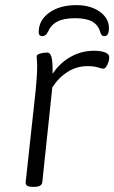

<svg xmlns="http://www.w3.org/2000/svg" viewBox="-20 -727 446 749"><path d="M108 2Q79 2 80 -15L119 -373Q122 -404 123.5 -427.5Q125 -451 125 -466Q125 -482 124 -491Q123 -500 123 -506Q123 -515 138 -518.5Q153 -522 164 -522Q176 -522 181 -504Q186 -486 185 -439Q213 -481 255 -505Q297 -529 348 -529Q373 -529 390 -522.5Q407 -516 406 -502Q406 -489 398.5 -474Q391 -459 384 -459Q377 -459 362 -464Q347 -469 320 -469Q280 -469 244.5 -447Q209 -425 184 -386L145 -16Q143 2 112 2ZM278 -707Q333 -707 369 -681.5Q405 -656 405 -617Q405 -586 387 -586Q381 -586 377.5 -589.5Q374 -593 371 -602Q363 -630 339.5 -643Q316 -656 273 -656Q229 -656 204 -643Q179 -630 167 -603Q162 -593 156.5 -589.5Q151 -586 145 -586Q131 -586 131 -602Q131 -648 172 -677.5Q213 -707 278 -707Z"/></svg>

Font: Asap Semi Expanded Semi Expanded Light
Style: Italic
Weight: 300
Width: 6
Italic angle: -6°
Designer: Pablo Cosgaya
Foundry: Omnibus-Type
Version: Version 3.001; ttfautohint (v1.8.4.7-5d5b)